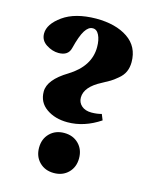

<svg xmlns="http://www.w3.org/2000/svg" viewBox="-110 -778 676 862"><g transform="rotate(15 228.0 -347.5)"><path d="M20 -582Q20 -626 76 -666Q132 -706 229 -707Q321 -707 377 -669Q433 -631 433 -559Q433 -534 424 -514Q415 -494 395 -478Q376 -462 364 -455Q352 -448 328 -435Q254 -397 254 -347Q254 -324 271 -309Q288 -294 317 -294Q342 -294 364 -300L375 -273Q302 -224 224 -224Q166 -224 126 -252Q86 -280 86 -330Q86 -385 172 -437Q266 -495 266 -584Q266 -618 255 -640Q244 -662 225 -661Q206 -661 190 -636Q174 -611 159 -551Q150 -514 105 -514Q76 -514 48 -532Q20 -550 20 -582ZM157 -14Q131 -40 131 -81Q131 -122 157 -148Q183 -174 224 -174Q265 -174 291 -148Q317 -122 317 -81Q317 -40 291 -14Q265 12 224 12Q183 12 157 -14Z"/></g></svg>

Font: Heuristica
Style: Bold
Weight: 700
Version: Version 1.0.2